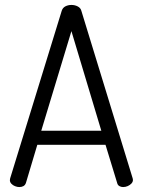

<svg xmlns="http://www.w3.org/2000/svg" viewBox="-20 -757 578 777"><path d="M58 0Q50 0 41 -3.5Q32 -7 26 -13.5Q20 -20 20 -28Q20 -32 21 -35L230 -714Q234 -726 245 -731.5Q256 -737 269 -737Q283 -737 294.5 -731Q306 -725 309 -714L517 -35Q518 -32 518 -29Q518 -21 512 -14.5Q506 -8 497 -4Q488 0 478 0Q470 0 463 -4Q456 -8 454 -17L407 -171H131L85 -17Q82 -8 75 -4Q68 0 58 0ZM147 -228H390L269 -631Z"/></svg>

Font: Dosis ExtraLight
Style: Regular
Weight: 400
Version: Version 3.001; ttfautohint (v1.8.2)